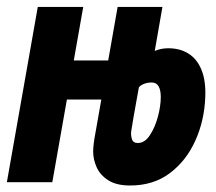

<svg xmlns="http://www.w3.org/2000/svg" viewBox="-31 -538 637 567"><path d="M353.5 9.8Q313 9.8 289.1 -5.4Q265.1 -20.5 254.6 -43.7Q244.1 -66.9 244.1 -90.8Q244.1 -95.7 244.6 -101.6Q245.1 -107.4 245.8 -114.5Q246.6 -121.6 248 -129.4L316.4 -517.6H448.7L418.5 -344.7L389.2 -336.9Q384.8 -312 380.4 -287.1Q376 -262.2 371.6 -238.3Q367.2 -214.4 363.3 -191.9Q359.4 -169.4 356.4 -149.9Q355 -139.6 358.4 -127.7Q361.8 -115.7 376 -115.7Q396.5 -115.7 411.6 -138.7Q426.8 -161.6 435.3 -193.4Q443.8 -225.1 443.8 -251.5Q443.8 -272 437.3 -283.2Q430.7 -294.4 417 -294.4Q402.3 -294.4 390.6 -288.8Q378.9 -283.2 375 -273.4L365.7 -373H397.9Q407.7 -379.9 426.3 -387.7Q444.8 -395.5 465.8 -395.5Q501 -395.5 526.1 -379.4Q551.3 -363.3 564.2 -331.3Q577.1 -299.3 575.2 -252Q572.8 -182.6 545.9 -122.8Q519 -63 470.5 -26.6Q421.9 9.8 353.5 9.8ZM-10.7 0 80.6 -517.6H214.8L123.5 0ZM114.3 -244.1 135.7 -359.4H377.4L356 -244.1Z"/></svg>

Font: Cascadia Mono NF
Style: Italic
Weight: 400
Italic angle: -10°
Monospace: yes
Designer: Aaron Bell
Foundry: Saja Typeworks
Version: Version 2404.023